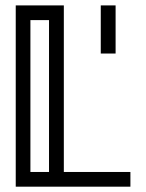

<svg xmlns="http://www.w3.org/2000/svg" viewBox="-20 -701 549 721"><path d="M164.1 -55.2V-625.5H94.2V-55.2ZM469.7 0H39.1V-680.7H219.7V-55.2H469.7ZM414.1 -500H358.4V-680.7H414.1Z"/></svg>

Font: X Company
Style: Regular
Weight: 400
Designer: GGBotNet
Foundry: GGBotNet
Version: 0.90